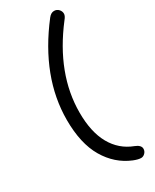

<svg xmlns="http://www.w3.org/2000/svg" viewBox="-266 -877 973 1204"><g transform="rotate(-30 220.5 -275.0)"><path d="M372.1 261.2Q351.6 261.2 318.8 248Q211.4 204.1 149.2 98.4Q86.9 -7.3 86.9 -178.2Q86.9 -488.3 317.9 -787.1Q336.4 -811 358.9 -811Q378.4 -811 391.6 -797.1Q404.8 -783.2 404.8 -765.1Q404.8 -749 387.2 -728Q179.2 -458 179.2 -178.2Q179.2 -37.6 229 51.3Q278.8 140.1 373 175.8Q413.1 191.4 413.1 217.8Q413.1 235.4 400.4 248.3Q387.7 261.2 372.1 261.2Z"/></g></svg>

Font: Shantell Sans Irregular
Style: Regular
Weight: 400
Designer: Stephen Nixon, Anya Danilova, Shantell Martin
Foundry: Arrow Type
Version: Version 1.006;[9816181b4]